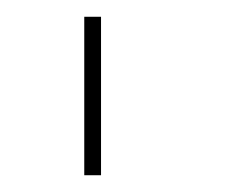

<svg xmlns="http://www.w3.org/2000/svg" viewBox="-20 -730 273 229"><path d="M80.5 -700V-710H100.5V-700V-531V-521H80.5V-531Z"/></svg>

Font: Nordica Plus
Style: NordicaClassicUltraLightExt
Weight: 300
Version: Version 1.01